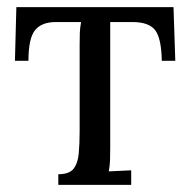

<svg xmlns="http://www.w3.org/2000/svg" viewBox="-20 -520 535 540"><path d="M144 0V-30Q175 -30 187 -45.5Q199 -61 201.5 -88.5Q204 -116 204 -152V-394Q204 -414 204.5 -427.5Q205 -441 208 -458H137Q97 -458 78.5 -435Q60 -412 60 -349H22L26 -500H468L473 -349H435Q434 -412 416.5 -435Q399 -458 352 -458H290V-106Q290 -86 289.5 -70.5Q289 -55 286 -38L349 -41V0Z"/></svg>

Font: Lora
Style: Regular
Weight: 400
Designer: Olga Karpushina, Alexei Vanyashin (Cyrillic)
Foundry: Cyreal
Version: Version 3.005; ttfautohint (v1.8.4.7-5d5b)